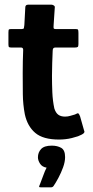

<svg xmlns="http://www.w3.org/2000/svg" viewBox="-20 -596 398 820"><path d="M232 0Q164 0 130.5 -28.5Q97 -57 86 -108Q78 -150 77.5 -194Q77 -238 77 -283Q77 -312 77.5 -334Q78 -356 79 -383Q79 -393 70 -393H29Q21 -393 18.5 -395Q16 -397 16 -407V-457Q16 -469 18.5 -470.5Q21 -472 32 -472H73Q81 -472 82 -476Q83 -480 84 -489L88 -564Q88 -576 100 -576H200Q205 -576 210 -572.5Q215 -569 214 -564L209 -489Q208 -477 209.5 -474.5Q211 -472 217 -472H301Q311 -472 313 -469.5Q315 -467 315 -455V-408Q315 -398 312 -395.5Q309 -393 299 -393H216Q210 -393 207.5 -389.5Q205 -386 205 -379Q204 -353 203 -326.5Q202 -300 202 -272Q202 -237 203.5 -201.5Q205 -166 212 -133Q218 -114 229 -106Q240 -98 258 -98Q270 -98 281 -101.5Q292 -105 300 -107Q312 -114 315 -111.5Q318 -109 322 -99L339 -39Q343 -32 337 -26.5Q331 -21 313 -14Q301 -10 287 -6.5Q273 -3 259 -1.5Q245 0 232 0ZM258 75Q258 95 249.5 118.5Q241 142 229.5 163.5Q218 185 209 198Q205 204 198 204Q187 204 175.5 204Q164 204 154 204Q147 204 147 201.5Q147 199 151 190Q156 178 164 155.5Q172 133 179 120Q160 117 151 103Q142 89 142 76Q142 55 155.5 40.5Q169 26 201 26Q225 26 241.5 35.5Q258 45 258 75Z"/></svg>

Font: Glory
Style: Bold
Weight: 700
Designer: Robert Leuschke
Foundry: Robert Leuschke
Version: Version 1.011